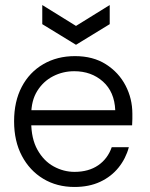

<svg xmlns="http://www.w3.org/2000/svg" viewBox="-20 -731 597 763"><path d="M276 12Q206 12 152 -20.5Q98 -53 67 -111.5Q36 -170 36 -249Q36 -328 66.5 -386Q97 -444 152 -476Q207 -508 278 -508Q350 -508 401 -475.5Q452 -443 479 -391Q506 -339 506 -279Q506 -269 506 -258Q506 -247 505 -233H90V-293H438Q435 -366 389 -407Q343 -448 275 -448Q230 -448 191 -428Q152 -408 128 -369.5Q104 -331 104 -274V-247Q104 -180 129 -135.5Q154 -91 193.5 -69.5Q233 -48 276 -48Q332 -48 370 -74Q408 -100 424 -146H492Q480 -101 451 -65Q422 -29 378 -8.5Q334 12 276 12ZM282 -553 148 -635V-711L282 -628L416 -711V-635Z"/></svg>

Font: Host Grotesk Light
Style: Regular
Weight: 300
Designer: Doukan Karapınar
Foundry: Element Type
Version: Version 1.003